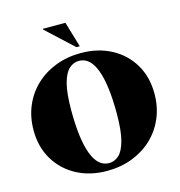

<svg xmlns="http://www.w3.org/2000/svg" viewBox="-133 -1052 1108 1185"><g transform="rotate(-15 421.0 -460.0)"><path d="M436 -730Q544 -730 628.8 -685Q713.5 -640 762 -559.2Q810.5 -478.5 810.5 -371Q810.5 -286.5 780.5 -215.8Q750.5 -145 695.8 -93.2Q641 -41.5 567.2 -13.2Q493.5 15 405.5 15Q297.5 15 213 -30Q128.5 -75 79.8 -156Q31 -237 31 -344Q31 -428.5 61 -499.2Q91 -570 145.8 -621.8Q200.5 -673.5 274.5 -701.8Q348.5 -730 436 -730ZM430 -28.5Q464.5 -28.5 492.5 -53.5Q520.5 -78.5 537.2 -140.5Q554 -202.5 554 -313Q554 -495.5 518.5 -591Q483 -686.5 411.5 -686.5Q377.5 -686.5 349.2 -661.5Q321 -636.5 304.2 -574.8Q287.5 -513 287.5 -402Q287.5 -219.5 323.2 -124Q359 -28.5 430 -28.5ZM441 -772H419.5L249 -930V-935H392.5Z"/></g></svg>

Font: Newsreader 72pt ExtraBold
Style: Regular
Weight: 800
Designer: Hugues Gentile
Foundry: Production Type
Version: Version 1.003; ttfautohint (v1.8.3)